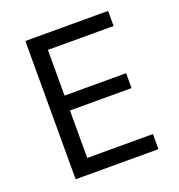

<svg xmlns="http://www.w3.org/2000/svg" viewBox="-128 -812 859 920"><g transform="rotate(-20 301.5 -352.5)"><path d="M102 0V-705H524V-628H189V-395H503V-319H189V-77H524V0Z"/></g></svg>

Font: Nunito Sans 7pt SemiCondensed
Style: Regular
Weight: 400
Width: 4
Designer: Vernon Adams
Foundry: Vernon Adams
Version: Version 3.101;gftools[0.9.27]